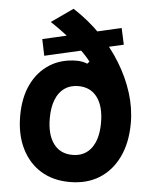

<svg xmlns="http://www.w3.org/2000/svg" viewBox="-60 -945 820 1015"><g transform="rotate(5 350.0 -438.0)"><path d="M348 19Q259 19 194 -21Q129 -61 93 -134.5Q57 -208 57 -307Q57 -404 91 -474.5Q125 -545 186.5 -584Q248 -623 330 -623Q345 -623 360.5 -620Q376 -617 386 -612L397 -624Q367 -664 307.5 -715.5Q248 -767 175 -815L289 -895Q371 -842 436 -775.5Q501 -709 547 -633.5Q593 -558 618 -478.5Q643 -399 643 -319Q643 -215 606.5 -139Q570 -63 504.5 -22Q439 19 348 19ZM214 -307Q214 -221 249.5 -173Q285 -125 350 -125Q415 -125 450.5 -173Q486 -221 486 -307Q486 -394 450.5 -442Q415 -490 350 -490Q307 -490 276.5 -468.5Q246 -447 230 -406Q214 -365 214 -307ZM138 -721 551 -816 570 -729 156 -634Z"/></g></svg>

Font: Martian Mono
Style: Bold
Weight: 700
Designer: Roman Shamin
Foundry: Evil Martians
Version: Version 1.000